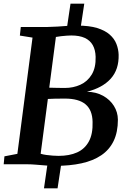

<svg xmlns="http://www.w3.org/2000/svg" viewBox="-20 -889 695 1039"><path d="M279 8.5Q255 8.5 227.8 6.5Q200.5 4.5 174.8 2.2Q149 0 129 0H0L4 -43L74 -56.5L156 -685.5L87.5 -696.5L92.5 -743H237Q266.5 -743.5 291.8 -745.2Q317 -747 342.5 -748.8Q368 -750.5 398 -750.5Q462.5 -750.5 505.2 -737.5Q548 -724.5 573.5 -702Q599 -679.5 610 -651.2Q621 -623 622 -593Q624 -513 579.5 -463.5Q535 -414 450.5 -392.5Q500 -391.5 537.5 -370.8Q575 -350 596.2 -316.2Q617.5 -282.5 618 -241.5Q618 -174 595 -126.2Q572 -78.5 528 -48.8Q484 -19 421 -5.2Q358 8.5 279 8.5ZM331 -413Q376.5 -413 415 -430.5Q453.5 -448 476.2 -485.2Q499 -522.5 497.5 -581.5Q496.5 -619 482 -644.8Q467.5 -670.5 438.8 -683.8Q410 -697 366 -697Q356.5 -697 341.5 -696Q326.5 -695 310.8 -693.2Q295 -691.5 282.5 -689L246.5 -414.5Q268 -414 289 -413.5Q310 -413 331 -413ZM297 -45.5Q355.5 -45.5 397.2 -64.2Q439 -83 461 -123.8Q483 -164.5 481 -229Q480 -293 443.2 -324.2Q406.5 -355.5 331 -355.5Q298.5 -355.5 277.5 -355Q256.5 -354.5 239 -353.5L200 -57Q212.5 -53 230 -50.5Q247.5 -48 266 -46.8Q284.5 -45.5 297 -45.5ZM218 130 239.5 -18.5H314L291.5 130ZM339.5 -720.5 361.5 -869H436L413.5 -720.5Z"/></svg>

Font: Merriweather 24pt SemiBold
Style: Italic
Weight: 600
Italic angle: -7.8°
Version: Version 2.101